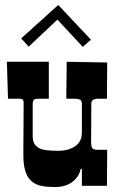

<svg xmlns="http://www.w3.org/2000/svg" viewBox="-20 -749 488 774"><path d="M75.2 -336.9Q75.2 -351.1 59.1 -351.1H12.2L7.8 -500H176.8V-351.1H139.2Q121.6 -351.1 117.7 -347.7Q111.8 -343.3 111.8 -327.1V-198.2Q111.8 -149.9 167.5 -143.6Q185.5 -141.1 213.4 -141.1Q241.2 -141.1 261 -148.4Q280.8 -155.8 292 -167Q310.1 -185.1 310.1 -213.9V-329.1Q310.1 -344.7 301.3 -347.9Q292.5 -351.1 278.8 -351.1H259.8Q248 -351.1 247.1 -352.1L249 -500L412.1 -497.1L411.1 -351.1H377Q348.1 -351.1 348.1 -332V-320.3L347.7 -272.9V-244.1Q347.2 -210 347.2 -183.3Q347.2 -156.7 352.5 -150.9Q357.9 -145 376 -145H412.1L411.1 0H310.1V-67.9H305.2Q298.3 -35.6 271.2 -15.4Q244.1 4.9 202.6 4.9Q161.1 4.9 138.7 -1.7Q116.2 -8.3 102.1 -23.4Q74.2 -52.2 74.2 -122.1V-145L75.2 -317.4ZM214.8 -729 346.7 -588.9 313.5 -560.1 211.4 -669.9 95.7 -561 65.4 -594.2Z"/></svg>

Font: Smokum
Style: Regular
Weight: 400
Designer: Astigmatic (AOETI)
Foundry: Astigmatic (AOETI)
Version: Version 1.001